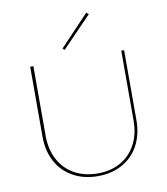

<svg xmlns="http://www.w3.org/2000/svg" viewBox="-96 -979 929 1065"><g transform="rotate(-10 368.5 -447.0)"><path d="M298 -726 462 -899 475 -889 309 -717ZM104 -265V-658H122V-266Q122 -189 153 -131Q184 -73 240.5 -41.5Q297 -10 372 -10Q445 -10 500.5 -41.5Q556 -73 586.5 -130.5Q617 -188 617 -264V-658H633V-265Q633 -184 600.5 -123Q568 -62 508 -28.5Q448 5 370 5Q291 5 230.5 -28.5Q170 -62 137 -123Q104 -184 104 -265Z"/></g></svg>

Font: Ysabeau SC Thin
Style: Regular
Weight: 200
Designer: Christian Thalmann (Catharsis Fonts)
Version: Version 0.003